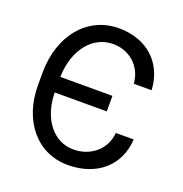

<svg xmlns="http://www.w3.org/2000/svg" viewBox="-133 -854 934 982"><g transform="rotate(20 334.0 -363.5)"><path d="M340.9 9.9C495 9.9 605.5 -80.3 614 -228.3H516.7C508.9 -132.8 430.4 -74.6 340.9 -74.6C233.3 -74.6 157 -170.5 152.3 -307.9L152 -316.1H435.4V-400.6H152.3V-411.2C159.4 -552.9 239.3 -651.3 349.8 -651.3C435 -651.3 509.9 -592.3 517 -496.1H614C605.8 -646 498.9 -737.2 349.8 -737.2C179 -737.2 58.9 -593.4 58.9 -388.1V-322.1C58.9 -126.8 175.1 9.9 340.9 9.9Z"/></g></svg>

Font: Margiela Sans Text
Style: Regular
Weight: 400
Designer: Stefan Endress, Andreas Faust
Version: Version 1.100;FEAKit 1.0